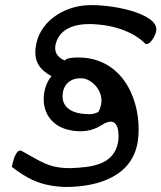

<svg xmlns="http://www.w3.org/2000/svg" viewBox="-20 -643 642 764"><path d="M27 21C83 64 138 98 240 101C377 101 507 55 528 -79C547 -204 495 -383 333 -411C310 -415 246 -418 238 -402C216 -412 196 -428 200 -460C212 -529 278 -550 348 -547C470 -542 535 -493 556 -471C571 -455 600 -499 602 -523C608 -590 423 -628 324 -622C227 -616 133 -552 122 -454C114 -395 142 -363 185 -340C166 -318 155 -285 154 -255C151 -185 195 -137 259 -125C301 -116 346 -120 384 -145C461 -195 453 -95 450 -78C433 14 345 23 259 26C173 26 144 0 67 -42C45 -54 32 -5 27 21ZM229 -258C228 -307 263 -339 317 -330C360 -318 407 -260 371 -197C358 -192 347 -187 329 -189C281 -189 230 -207 229 -258Z"/></svg>

Font: Snowfall
Style: Obl
Weight: 400
Designer: Jasper
Foundry: Cannot Into Space Fonts
Version: Version 0.9